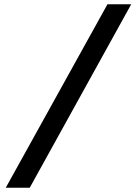

<svg xmlns="http://www.w3.org/2000/svg" viewBox="-20 -706 640 897"><path d="M7 171 482 -686H593L119 171Z"/></svg>

Font: Chivo Mono Medium
Style: Regular
Weight: 500
Monospace: yes
Designer: Hector Gatti
Foundry: Omnibus-Type
Version: Version 1.008